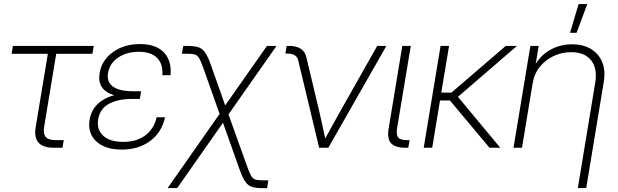

<svg xmlns="http://www.w3.org/2000/svg" viewBox="-20 -748 3128 972"><path d="M252.4 0Q143.6 0 160.6 -104L222.2 -475.6H38.6L45.4 -515.6H454.6L447.8 -475.6H264.6L203.6 -106.9Q197.8 -71.3 211.4 -54.9Q225.1 -38.6 261.7 -38.6H302.7L296.4 0Z M596.7 9.3Q512.7 9.3 467.5 -32.2Q422.4 -73.7 433.6 -142.1Q441.9 -190.4 474.1 -221.2Q506.3 -252 557.6 -266.1Q469.7 -293 484.4 -378.4Q495.1 -443.4 551.5 -484.1Q607.9 -524.9 689 -524.9Q770 -524.9 810.1 -482.2Q850.1 -439.5 843.3 -367.2H801.8Q806.2 -422.9 775.9 -454.3Q745.6 -485.8 682.6 -485.8Q620.1 -485.8 577.4 -456.1Q534.7 -426.3 526.9 -378.4Q519 -334 551.3 -310.1Q583.5 -286.1 653.8 -286.1H694.3L692.9 -277.3L688 -247.1H645Q577.6 -247.1 531.7 -222.4Q485.8 -197.8 477.1 -144Q468.3 -92.3 502.2 -61Q536.1 -29.8 603.5 -29.8Q672.4 -29.8 716.3 -63.2Q760.3 -96.7 772.9 -154.3H815.4Q799.3 -78.1 740.2 -34.4Q681.2 9.3 596.7 9.3Z M828.6 204.1 1091.8 -171.4 1008.3 -406.7Q996.6 -439.9 987.5 -454.6Q978.5 -469.2 964.4 -472.7Q950.2 -476.1 921.4 -476.1H900.9L907.7 -515.6H925.8Q960 -515.6 980.7 -510Q1001.5 -504.4 1016.1 -485.4Q1030.8 -466.3 1045.4 -425.3L1120.1 -214.4L1331.5 -515.6H1379.9L1136.7 -168.9L1231.4 95.2Q1243.2 128.9 1252.2 143.6Q1261.2 158.2 1275.4 161.6Q1289.6 165 1317.9 165H1338.4L1332 204.6H1314Q1279.8 204.6 1258.8 199Q1237.8 193.4 1223.4 174.1Q1209 154.8 1194.3 113.8L1108.9 -126.5L877 204.1Z M1595.7 0 1489.7 -442.4Q1481.9 -476.6 1436 -476.6H1424.8L1431.2 -515.6H1442.9Q1518.1 -515.6 1531.2 -457.5L1596.7 -182.1Q1604.5 -148.9 1611.8 -114.7Q1619.1 -80.6 1626.5 -46.9Q1645 -80.6 1663.6 -114.7Q1682.1 -148.9 1701.2 -182.1L1889.6 -515.6H1936L1642.1 0Z M2032.7 0Q1980 0 1959.5 -23.2Q1939 -46.4 1947.3 -96.2L2016.6 -515.6H2059.6L1990.2 -99.1Q1984.9 -65.4 1995.8 -52Q2006.8 -38.6 2040.5 -38.6H2053.7L2046.9 0Z M2253.4 -515.6 2213.9 -279.3H2265.6L2540.5 -515.6H2597.2L2298.3 -257.8L2512.7 0H2458L2257.8 -239.3H2207.5L2168 0H2125L2210.4 -515.6Z M2676.3 -324.7 2622.6 0H2579.6L2665 -515.6H2707L2692.4 -425.8Q2724.6 -475.6 2773.2 -499.8Q2821.8 -523.9 2876 -523.9Q2930.7 -523.9 2970.5 -500.7Q3010.3 -477.5 3028.3 -434.3Q3046.4 -391.1 3036.1 -330.6L2947.8 204.1H2905.3L2993.2 -328.6Q3005.4 -400.9 2972.7 -442.4Q2939.9 -483.9 2871.1 -483.9Q2824.7 -483.9 2783.2 -464.6Q2741.7 -445.3 2712.9 -409.7Q2684.1 -374 2676.3 -324.7ZM2865.7 -582 2909.2 -727.5H2953.1L2898.9 -582Z"/></svg>

Font: Inter Display ExtraLight
Style: Italic
Weight: 200
Italic angle: -9.39999°
Designer: Rasmus Andersson
Foundry: rsms
Version: Version 4.000;git-a52131595